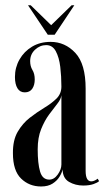

<svg xmlns="http://www.w3.org/2000/svg" viewBox="-20 -682 395 713"><path d="M132.5 10.5Q88.5 10.5 58.2 -19Q28 -48.5 28 -113Q27.5 -161.5 45.8 -192.8Q64 -224 90.8 -244.8Q117.5 -265.5 144.5 -281.8Q171.5 -298 189.8 -316Q208 -334 208 -360.5Q208 -398.5 203.8 -433.8Q199.5 -469 187.2 -491.8Q175 -514.5 151.5 -514.5Q128.5 -514.5 110.2 -497.5Q92 -480.5 92 -455Q92 -436 100.5 -422Q109 -408 109 -387Q109 -366 99.8 -352.5Q90.5 -339 72 -339Q54 -339 44.8 -354.2Q35.5 -369.5 35.5 -396Q35.5 -431.5 52.5 -461.2Q69.5 -491 99.2 -508.8Q129 -526.5 168 -526.5Q221.5 -526.5 259.8 -485.5Q298 -444.5 298 -353V-47.5Q298 -8.5 319 -8.5Q325 -8.5 332 -11.8Q339 -15 342.5 -18.5L348 -9.5Q343 -4 327.5 1.5Q312 7 289 7Q260 7 236.5 -6.5Q213 -20 212.5 -53Q210 -40.5 201 -25.8Q192 -11 175.2 -0.2Q158.5 10.5 132.5 10.5ZM163 -15Q181 -15 194.5 -34Q208 -53 208 -71V-328.5Q206.5 -314 193 -297Q179.5 -280 162.5 -257Q145.5 -234 132.8 -202.5Q120 -171 120 -127.5Q120 -75 128.8 -45Q137.5 -15 163 -15ZM157.5 -553 84 -662.5H94L170 -588.5L246 -662.5H256L183 -553Z"/></svg>

Font: Imbue 100pt Medium
Style: Regular
Weight: 500
Designer: Tyler Finck
Foundry: Etcetera Type Company
Version: Version 1.102; ttfautohint (v1.8.3)